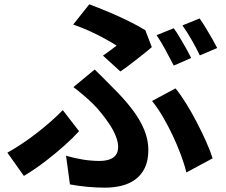

<svg xmlns="http://www.w3.org/2000/svg" viewBox="-20 -810 1040 884"><path d="M454 -554Q472 -566 489 -579Q506 -592 517 -600Q495 -614 462.5 -632Q430 -650 392.5 -667Q355 -684 317 -697L391 -790Q432 -775 478.5 -755.5Q525 -736 570 -714Q615 -692 649 -671L679 -593Q669 -584 651 -569.5Q633 -555 611.5 -538.5Q590 -522 570 -506.5Q550 -491 534 -481ZM284 -93Q325 -81 363.5 -75Q402 -69 438 -69Q463 -69 483 -75.5Q503 -82 513.5 -96.5Q524 -111 524 -134Q524 -156 513 -183.5Q502 -211 484 -238Q466 -265 446.5 -289Q427 -313 410 -330Q392 -348 367.5 -369Q343 -390 318 -409L416 -490Q438 -468 458 -448.5Q478 -429 497 -409Q551 -356 588 -307.5Q625 -259 644 -212.5Q663 -166 663 -120Q663 -70 646.5 -36.5Q630 -3 602 17Q574 37 538.5 45.5Q503 54 464 54Q423 54 381 50Q339 46 302 39ZM838 -16Q829 -54 812.5 -98Q796 -142 775 -186.5Q754 -231 730 -272Q706 -313 680 -345L788 -403Q812 -374 837 -333.5Q862 -293 885.5 -248Q909 -203 928.5 -159.5Q948 -116 959 -81ZM344 -206Q317 -176 278 -141Q239 -106 191 -69Q143 -32 90 0L14 -107Q46 -125 81.5 -148.5Q117 -172 151.5 -199Q186 -226 216 -252.5Q246 -279 269 -303ZM780 -680Q793 -662 808 -637Q823 -612 837 -587Q851 -562 860 -543L780 -508Q764 -539 742.5 -579Q721 -619 701 -648ZM899 -725Q912 -707 927.5 -681.5Q943 -656 957 -631.5Q971 -607 980 -589L900 -555Q885 -587 862.5 -626Q840 -665 820 -693Z"/></svg>

Font: Farlight84_Sys_V01
Style: Bold
Weight: 700
Designer: Monotype Design Team, Nadine Chahine and Nizar Qandah
Foundry: Monotype Imaging Inc.
Version: Version 2.004;October 31, 2024;FontCreator 14.0.0.2814 64-bi